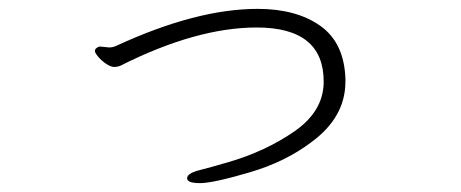

<svg xmlns="http://www.w3.org/2000/svg" viewBox="-20 -406 1040 433"><path d="M206 -301 226 -299Q235 -299 243 -303Q423 -386 561 -386Q648 -386 702 -348Q756 -310 759 -229V-222Q759 -142 683 -86Q624 -41 542 -17Q460 7 431 7Q402 7 402 -4Q402 -15 429 -22Q456 -29 494 -40Q580 -65 645 -110.5Q710 -156 710 -222Q710 -344 559 -344Q423 -344 252 -258Q245 -255 237.5 -255Q230 -255 219.5 -262Q209 -269 201.5 -278Q194 -287 194 -291Q194 -295 198 -298Q202 -301 206 -301Z"/></svg>

Font: LXGW WenKai Light
Style: Regular
Weight: 300
Designer: LXGW / Fontworks Inc.
Foundry: LXGW / Fontworks Inc.
Version: Version 1.501; October 10, 2024